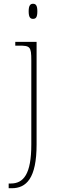

<svg xmlns="http://www.w3.org/2000/svg" viewBox="-20 -758 324 1018"><path d="M155 -658C170 -658 178 -666 178 -698C178 -729 170 -738 155 -738C141 -738 132 -729 132 -698C132 -666 141 -658 155 -658ZM26 240H42C120 240 174 187 174 8V-536H61V-516H79C139 -516 146 -512 146 -438V8C146 165 105 215 37 215H26Z"/></svg>

Font: Noto Serif Malayalam Thin
Style: Regular
Weight: 100
Designer: Indian type Foundry, Jelle Bosma, Monotype Design Team
Foundry: Monotype Imaging Inc.
Version: Version 2.104